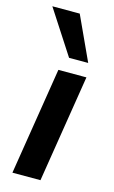

<svg xmlns="http://www.w3.org/2000/svg" viewBox="-118 -807 508 853"><g transform="rotate(15 136.0 -380.0)"><path d="M32 0 111 -494H240L161 0ZM143 -558 12 -760H138L231 -558Z"/></g></svg>

Font: Nunito Sans 10pt
Style: Bold Italic
Weight: 700
Italic angle: -9°
Designer: Vernon Adams
Foundry: Vernon Adams
Version: Version 3.101;gftools[0.9.27]